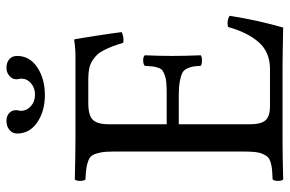

<svg xmlns="http://www.w3.org/2000/svg" viewBox="-172 -728 902 598"><g transform="rotate(-90 279.0 -429.0)"><path d="M190.9 -360.8H282.2Q304.2 -360.8 318.4 -361.8Q332.5 -362.8 342.8 -366.5Q353 -370.1 358.4 -374Q363.8 -377.9 366.9 -387.2Q370.1 -396.5 371.1 -404.8Q372.1 -413.1 373 -429.2Q377.9 -434.1 390.1 -434.1Q400.9 -434.1 405.8 -429.2Q403.8 -381.3 403.8 -342.8Q403.8 -306.6 405.8 -254.9Q401.9 -251 390.1 -251Q377 -251 373 -254.9Q372.1 -271.5 370.6 -279.5Q369.1 -287.6 364.3 -297.9Q359.4 -308.1 350.1 -312.5Q340.8 -316.9 324 -320.1Q307.1 -323.2 282.2 -323.2H190.9V-102.1Q190.9 -66.9 203.4 -53Q215.8 -39.1 247.1 -39.1H362.8Q415.5 -39.1 446.3 -74Q477.1 -108.9 494.1 -169.9Q513.7 -174.3 528.8 -165Q516.1 -82 492.2 2Q490.2 2 467.8 1.5Q445.3 1 415 0.5Q384.8 0 363.8 0H148.9Q93.3 0 19 2Q14.6 -2.4 14.6 -14.4Q14.6 -26.4 19 -30.8Q39.1 -31.7 50 -32.7Q61 -33.7 72.3 -37.1Q83.5 -40.5 88.9 -46.1Q94.2 -51.8 98.6 -61.8Q103 -71.8 104.5 -85.4Q106 -99.1 106 -120.1V-526.9Q106 -550.8 103.3 -565.4Q100.6 -580.1 95.7 -589.8Q90.8 -599.6 79.3 -604.2Q67.9 -608.9 55.2 -610.8Q42.5 -612.8 19 -613.8Q14.6 -618.2 14.6 -630.4Q14.6 -642.6 19 -647Q99.1 -645 148.9 -645H402.8Q429.2 -645 452.1 -648.9Q456.1 -648.9 456.1 -646Q457.5 -639.2 466.1 -584.2Q474.6 -529.3 478 -501Q462.4 -493.2 444.8 -496.1Q438.5 -516.6 434.1 -528.3Q429.7 -540 422.6 -554.4Q415.5 -568.8 408.2 -576.7Q400.9 -584.5 389.9 -591.8Q378.9 -599.1 364.7 -602.1Q350.6 -605 332 -605H256.8Q217.8 -605 204.3 -590.3Q190.9 -575.7 190.9 -541ZM403.8 -827.1Q403.8 -787.6 368.2 -763.9Q332.5 -740.2 282.2 -740.2Q231.9 -740.2 197 -763.9Q162.1 -787.6 162.1 -827.1Q162.1 -840.8 173.1 -850.3Q184.1 -859.9 201.2 -859.9Q216.8 -859.9 225.8 -851.3Q234.9 -842.8 234.9 -830.1Q234.9 -824.7 233.9 -821.8Q232.9 -818.8 232.9 -814Q232.9 -796.9 247.3 -783.9Q261.7 -771 283.2 -771Q304.2 -771 318.6 -783.4Q333 -795.9 333 -813Q333 -818.8 332 -821.8Q331.1 -823.7 331.1 -829.1Q331.1 -841.8 341.8 -850.8Q352.5 -859.9 366.2 -859.9Q383.8 -859.9 393.8 -850.8Q403.8 -841.8 403.8 -827.1Z"/></g></svg>

Font: Common Serif
Style: Regular
Weight: 400
Designer: Philipp H. Poll, Khaled Hosny
Foundry: Stefan Peev, Context Ltd.
Version: Version 1.026